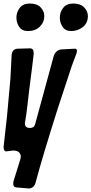

<svg xmlns="http://www.w3.org/2000/svg" viewBox="-20 -849 518 1088"><path d="M384 -673Q351 -673 335 -696.5Q319 -720 319 -749Q319 -781 338.5 -805Q358 -829 395 -829Q436 -829 457 -807Q478 -785 478 -758Q478 -718 449 -695.5Q420 -673 384 -673ZM138 -673Q105 -673 89 -696.5Q73 -720 73 -749Q73 -780 92 -804.5Q111 -829 149 -829Q190 -829 210.5 -807Q231 -785 231 -758Q231 -723 205.5 -698Q180 -673 138 -673ZM144 219 72 213Q55 211 55 192L56 180L95 54Q98 44 98 37Q98 26 88.5 15Q79 4 52 4L15 9Q2 9 0 -14Q0 -19 20 -193L39 -403L46 -538Q49 -570 78 -573L149 -575Q161 -575 166 -568Q171 -561 171 -544Q167 -505 145 -335L136 -257Q130 -203 121 -149Q121 -124 150 -124Q174 -124 179 -145L284 -530Q295 -565 328 -569L404 -573Q416 -573 416 -561Q416 -555 414 -549V-548L387 -476L306 -230Q222 35 182 184Q178 202 167 210.5Q156 219 144 219Z"/></svg>

Font: Bangerz
Style: Regular
Weight: 400
Designer: vernon adams
Foundry: Vernon Adams
Version: Version 2.10;February 7, 2025;FontCreator 13.0.0.2683 64-bit